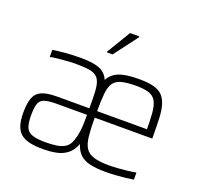

<svg xmlns="http://www.w3.org/2000/svg" viewBox="-128 -873 1063 1023"><g transform="rotate(20 403.5 -362.0)"><path d="M214 8Q171 8 140 1Q109 -6 89.5 -22Q70 -38 60.5 -66.5Q51 -95 51 -139Q51 -193 63 -224Q75 -255 105.5 -268Q136 -281 190 -281Q220 -281 250.5 -281Q281 -281 312.5 -281Q344 -281 374 -281V-323Q374 -375 369 -406Q364 -437 348.5 -453Q333 -469 303.5 -474Q274 -479 224 -479Q205 -479 178 -477Q151 -475 125.5 -472.5Q100 -470 82 -466V-506Q113 -511 153.5 -514.5Q194 -518 239 -518Q310 -518 346.5 -503.5Q383 -489 399 -451Q418 -487 457 -502.5Q496 -518 570 -518Q621 -518 653.5 -509.5Q686 -501 704 -482Q722 -463 731 -433Q740 -403 742 -360Q744 -317 744 -259V-244H418Q418 -181 422.5 -139.5Q427 -98 442 -74.5Q457 -51 489.5 -41Q522 -31 577 -31Q600 -31 627 -33Q654 -35 680 -38Q706 -41 727 -45V-5Q710 -2 683.5 1Q657 4 627.5 6Q598 8 570 8Q516 8 480.5 -0.5Q445 -9 424 -29.5Q403 -50 392 -85Q377 -45 350 -25Q323 -5 288 1.5Q253 8 214 8ZM217 -31Q250 -31 277.5 -35Q305 -39 325.5 -51.5Q346 -64 356 -92Q365 -116 369.5 -144.5Q374 -173 374 -209V-244H201Q158 -244 134.5 -236.5Q111 -229 103 -207Q95 -185 95 -140Q95 -96 104.5 -72.5Q114 -49 141 -40Q168 -31 217 -31ZM701 -256Q701 -327 697.5 -370.5Q694 -414 681 -437.5Q668 -461 641 -470Q614 -479 567 -479Q515 -479 484.5 -470.5Q454 -462 440 -441Q426 -420 422 -381Q418 -342 418 -281H725ZM360 -593V-598L441 -732H493V-727L392 -593Z"/></g></svg>

Font: Saira SemiCondensed ExtraLight
Style: Regular
Weight: 250
Width: 4
Designer: Hector Gatti with collaboration of the Omnibus-Type team
Foundry: Omnibus-Type
Version: Version 1.101